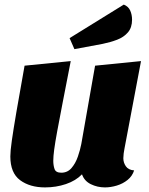

<svg xmlns="http://www.w3.org/2000/svg" viewBox="-20 -796 649 836"><path d="M176 20Q110 20 67.5 -11.5Q25 -43 25 -115Q25 -138 31.5 -184Q38 -230 51.5 -309Q65 -388 87 -510L288 -530Q267 -422 252.5 -347.5Q238 -273 229 -224Q220 -175 216 -145Q212 -115 212 -96Q212 -76 217.5 -60Q223 -44 247 -44Q274 -44 291.5 -64.5Q309 -85 319 -114Q329 -143 334 -169L394 -510L594 -530L522 -149Q520 -140 518.5 -128Q517 -116 517 -107Q517 -88 528 -72Q539 -56 564 -54Q556 -29 535.5 -12.5Q515 4 488.5 12Q462 20 437 20Q404 20 375.5 6Q347 -8 337 -37Q310 -9 267 5.5Q224 20 176 20ZM304 -582 283 -630 519 -776Q539 -768 547 -750Q555 -732 555 -710Q555 -676 537 -655Q519 -634 490 -623Q461 -612 427 -605Z"/></svg>

Font: Sansita Swashed ExtraBold
Style: Regular
Weight: 800
Designer: Pablo Cosgaya
Foundry: Omnibus-Type
Version: Version 1.003; ttfautohint (v1.8.3)